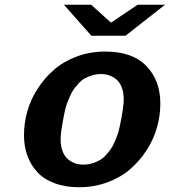

<svg xmlns="http://www.w3.org/2000/svg" viewBox="-20 -763 708 801"><path d="M232.9 -182.1Q232.9 -152.8 241.5 -131.1Q250 -109.4 264.4 -97.9Q278.8 -86.4 294.4 -81.3Q310.1 -76.2 327.6 -76.2Q347.7 -76.2 365.5 -81.8Q383.3 -87.4 396.5 -95Q409.7 -102.5 421.9 -116.2Q434.1 -129.9 441.9 -140.6Q449.7 -151.4 457.3 -169.2Q464.8 -187 468.5 -196Q472.2 -205.1 476.6 -222.9Q481 -240.7 481.4 -244.1Q481.9 -247.6 484.4 -260.3Q484.9 -262.2 485.1 -263.2Q485.4 -264.2 485.4 -265.1Q496.1 -320.8 496.1 -348.1Q496.1 -377.4 487.5 -399.2Q479 -420.9 464.6 -432.4Q450.2 -443.8 434.6 -449Q418.9 -454.1 401.4 -454.1Q381.3 -454.1 363.5 -448.5Q345.7 -442.9 332.5 -435.3Q319.3 -427.7 307.1 -414.1Q294.9 -400.4 287.1 -389.6Q279.3 -378.9 271.7 -361.1Q264.2 -343.3 260.5 -334.2Q256.8 -325.2 252.4 -307.4Q248 -289.6 247.6 -286.1Q247.1 -282.7 244.6 -270Q244.1 -268.1 243.9 -267.1Q243.7 -266.1 243.7 -265.1Q232.9 -209.5 232.9 -182.1ZM80.1 -199.2Q80.1 -249.5 94.2 -299.3Q108.4 -349.1 137.5 -393.8Q166.5 -438.5 206.3 -472.9Q246.1 -507.3 301.3 -527.6Q356.4 -547.9 419.4 -547.9Q532.7 -547.9 590.8 -487.5Q648.9 -427.2 648.9 -331.1Q648.9 -280.8 634.8 -231Q620.6 -181.2 591.6 -136.2Q562.5 -91.3 522.7 -56.9Q482.9 -22.5 427.7 -2.2Q372.6 18.1 309.6 18.1Q252 18.1 207.3 1.2Q162.6 -15.6 135.3 -45.4Q107.9 -75.2 94 -114Q80.1 -152.8 80.1 -199.2ZM442.9 -668.5 554.2 -743.2H668.5L503.4 -613.8H361.3L246.6 -743.2H360.4Z"/></svg>

Font: Aurulent Sans
Style: BoldItalic
Weight: 700
Italic angle: -11°
Version: Version 2007.05.04